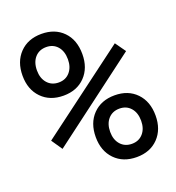

<svg xmlns="http://www.w3.org/2000/svg" viewBox="-130 -807 846 922"><g transform="rotate(-20 293.0 -346.5)"><path d="M183.6 -387.7Q114.3 -387.7 72.3 -430.9Q30.3 -474.1 30.3 -544.9Q30.3 -616.2 72.3 -659.7Q114.3 -703.1 183.6 -703.1Q252.4 -703.1 294.2 -660.4Q335.9 -617.7 335.9 -544.9Q335.9 -474.1 294.2 -430.9Q252.4 -387.7 183.6 -387.7ZM413.1 9.8Q343.8 9.8 301.8 -33.4Q259.8 -76.7 259.8 -147.5Q259.8 -219.2 301.8 -262.5Q343.8 -305.7 413.1 -305.7Q481.9 -305.7 523.7 -262.5Q565.4 -219.2 565.4 -147.5Q565.4 -76.7 523.7 -33.4Q481.9 9.8 413.1 9.8ZM90.8 -149.4 52.7 -205.1 500 -540 538.1 -486.3ZM183.6 -455.1Q219.2 -455.1 240.7 -480Q262.2 -504.9 262.2 -544.9Q262.2 -586.4 240.7 -611.1Q219.2 -635.7 183.6 -635.7Q147.5 -635.7 125.7 -611.1Q104 -586.4 104 -544.9Q104 -504.9 125.7 -480Q147.5 -455.1 183.6 -455.1ZM413.1 -58.1Q448.7 -58.1 470.2 -82.8Q491.7 -107.4 491.7 -147.5Q491.7 -188.5 470.2 -213.1Q448.7 -237.8 413.1 -237.8Q377 -237.8 355.2 -213.1Q333.5 -188.5 333.5 -147.5Q333.5 -107.4 355.2 -82.8Q377 -58.1 413.1 -58.1Z"/></g></svg>

Font: Cascadia Mono SemiLight
Style: Regular
Weight: 350
Monospace: yes
Designer: Aaron Bell
Foundry: Saja Typeworks
Version: Version 2404.023; ttfautohint (v1.8.4)